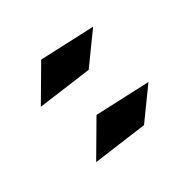

<svg xmlns="http://www.w3.org/2000/svg" viewBox="-55 -983 400 400"><g transform="rotate(45 145.0 -783.5)"><path d="M11 -756 80 -686 96 -811 39 -881ZM174 -756 243 -686 259 -811 202 -881Z"/></g></svg>

Font: bitstorm
Style: maxcn
Weight: 400
Version: Version 0.2